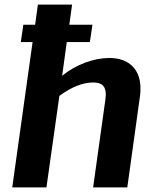

<svg xmlns="http://www.w3.org/2000/svg" viewBox="-20 -811 709 831"><path d="M588 -428Q588 -407 586 -396L531 0H383L436 -379Q438 -395 438 -401Q438 -429 425 -441.5Q412 -454 383 -454Q316 -454 237 -396L181 0H33L121 -629H70L81 -704H132L144 -791H292L280 -704H380L369 -629H269L249 -483Q293 -519 347.5 -539.5Q402 -560 453 -560Q517 -560 552.5 -525Q588 -490 588 -428Z"/></svg>

Font: Krub
Style: Bold Italic
Weight: 700
Italic angle: -8°
Designer: Ekaluck Peanpanawate
Foundry: Cadson Demak Co.,Ltd.
Version: Version 1.000; ttfautohint (v1.6)